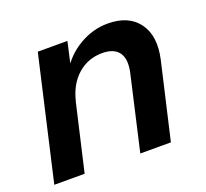

<svg xmlns="http://www.w3.org/2000/svg" viewBox="-96 -635 804 749"><g transform="rotate(-20 306.0 -260.0)"><path d="M9 0 126 -510H249L222 -390H225L135 0ZM366 0 436 -306Q449 -362 429 -390.5Q409 -419 360 -419Q301 -419 258 -381.5Q215 -344 199 -276L214 -400Q246 -455 302 -487.5Q358 -520 419 -520Q506 -520 546.5 -464.5Q587 -409 566 -316L493 0Z"/></g></svg>

Font: Instrument Sans SemiBold
Style: Italic
Weight: 600
Italic angle: -13°
Designer: Rodrigo Fuenzalida
Foundry: fragTYPE
Version: Version 1.000;gftools[0.9.28]